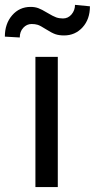

<svg xmlns="http://www.w3.org/2000/svg" viewBox="-68 -759 385 779"><path d="M166.5 0H75.7V-528.3H166.5ZM296.9 -733.4Q296.9 -680.7 266.8 -647.9Q236.8 -615.2 191.9 -615.2Q171.9 -615.2 157.2 -620.1Q142.6 -625 118.9 -640.1Q95.2 -655.3 84.7 -658.4Q74.2 -661.6 60.5 -661.6Q40.5 -661.6 26.4 -646.2Q12.2 -630.9 12.2 -606.9L-48.3 -610.4Q-48.3 -662.6 -18.8 -696.8Q10.7 -731 56.2 -731Q73.2 -731 86.9 -726.1Q100.6 -721.2 124 -707Q147.5 -692.9 159.9 -688.5Q172.4 -684.1 187.5 -684.1Q208.5 -684.1 222.4 -700.7Q236.3 -717.3 236.3 -739.3Z"/></svg>

Font: Noboto
Style: Regular
Weight: 400
Designer: Google
Version: Version 2.001101; 2014